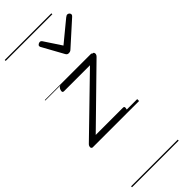

<svg xmlns="http://www.w3.org/2000/svg" viewBox="-427 -975 1440 1440"><g transform="rotate(-45 293.0 -255.0)"><path d="M8 0Q-10 0 -10 -14Q-10 -28 0 -38L424 -450H148Q139 -450 136 -456Q133 -462 137 -475Q141 -487 147.5 -493.5Q154 -500 163 -500H497Q508 -500 512 -493.5Q516 -487 514.5 -478Q513 -469 504 -460L85 -50H375Q384 -50 386.5 -44Q389 -38 385 -23Q382 -12 375.5 -6Q369 0 359 0ZM573 -840Q582 -840 589 -833.5Q596 -827 596 -819Q596 -813 593.5 -809.5Q591 -806 587 -802L406 -639Q398 -631 391 -628.5Q384 -626 376 -626Q369 -626 363 -629Q357 -632 352 -641L262 -804Q259 -808 257.5 -812Q256 -816 256 -820Q256 -829 265 -834.5Q274 -840 281 -840Q288 -840 291.5 -837.5Q295 -835 299 -830L388 -695L552 -830Q559 -835 563.5 -837.5Q568 -840 573 -840ZM0 410H495V420H0ZM0 -20H495V0H0ZM0 -505H495V-500H0ZM0 -930H495V-920H0Z"/></g></svg>

Font: Playwrite DE LA Guides
Style: Regular
Weight: 400
Designer: Veronika Burian, José Scaglione
Foundry: TypeTogether
Version: Version 1.003